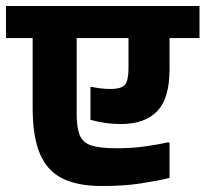

<svg xmlns="http://www.w3.org/2000/svg" viewBox="-60 -627 686 641"><path d="M246 -337Q259 -334 275.5 -332Q292 -330 308 -330Q346 -330 357.5 -344.5Q369 -359 369 -400V-500H196V-246Q196 -200 206.5 -175Q217 -150 246 -141Q275 -132 331 -132Q381 -132 426 -138.5Q471 -145 502 -152L506 -150V-33Q465 -23 409 -14.5Q353 -6 280 -6Q198 -6 147 -32Q96 -58 72.5 -115.5Q49 -173 49 -267V-500H-40V-607H606V-500H506V-395Q506 -298 464.5 -255.5Q423 -213 345 -213Q315 -213 289 -217Q263 -221 242 -227V-336Z"/></svg>

Font: Bakbak One
Style: Regular
Weight: 400
Designer: Saumya Kishore and Sanchit Sawaria
Foundry: A Good Feeling
Version: Version 1.003; ttfautohint (v1.8.3)